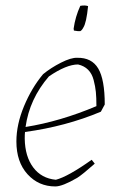

<svg xmlns="http://www.w3.org/2000/svg" viewBox="-20 -664 419 691"><path d="M246 -554Q246 -555 245.5 -557.5Q245 -560 245 -561Q251 -604 269 -643Q286 -646 297 -642Q291 -582 280 -565Q275 -555 269 -552Q262 -551 246 -554ZM179 7Q119 7 79 -37Q39 -81 39 -155Q39 -216 66.5 -282Q94 -348 135 -397Q163 -420 199.5 -438.5Q236 -457 258 -456Q310 -457 333.5 -417.5Q357 -378 357 -288L343 -262Q217 -209 70 -189Q69 -181 69 -165Q70 -101 99.5 -61.5Q129 -22 181 -17Q224 -28 310 -89L321 -75Q277 -36 258 -24Q205 7 179 7ZM156 -389Q86 -308 72 -207Q197 -227 327 -282Q327 -313 325 -333Q323 -353 317 -376Q311 -399 297 -413Q283 -427 261 -432Q219 -432 156 -389Z"/></svg>

Font: Albura ExtraLight
Style: Italic
Weight: 156
Italic angle: -7°
Designer: Mercedes Jáuregui
Foundry: Omnibus-Type Team
Version: Version 1.000